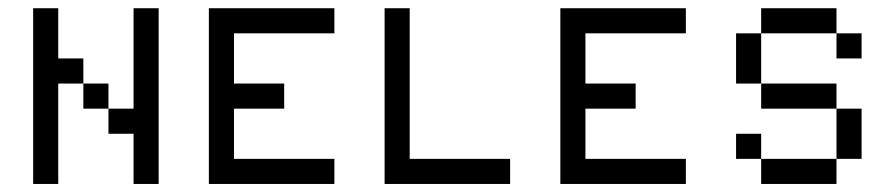

<svg xmlns="http://www.w3.org/2000/svg" viewBox="-20 -458 2228 478"><path d="M312.5 -437.5H375V0H312.5V-125H250V-187.5H312.5ZM187.5 -250H250V-187.5H187.5ZM62.5 -437.5H125V-312.5H187.5V-250H125V0H62.5Z M500 -437.5H812.5V-375H562.5V-250H687.5V-187.5H562.5V-62.5H812.5V0H500Z M937.5 -437.5H1000V-62.5H1250V0H937.5Z M1375 -437.5H1687.5V-375H1437.5V-250H1562.5V-187.5H1437.5V-62.5H1687.5V0H1375Z M1812.5 -375H1875V-250H1812.5ZM2062.5 -187.5H2125V-62.5H2062.5ZM1875 -62.5H2062.5V0H1875ZM1812.5 -125H1875V-62.5H1812.5ZM1875 -250H2062.5V-187.5H1875ZM2062.5 -375H2125V-312.5H2062.5ZM1875 -437.5H2062.5V-375H1875Z"/></svg>

Font: Pixel Operator SC
Style: Regular
Weight: 400
Designer: Jayvee Enaguas (GrandChaos9000)
Foundry: The Grandoplex Project
Version: Version 1.4.1 (September 5, 2015)